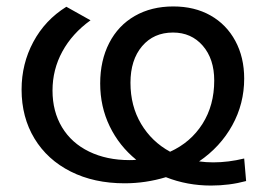

<svg xmlns="http://www.w3.org/2000/svg" viewBox="-20 -561 846 596"><path d="M635 15Q561 15 495 -11Q432 8 367 8Q272 8 199.5 -28.5Q127 -65 87 -131Q47 -197 47 -283Q47 -363 83.5 -431Q120 -499 186 -540L261 -498Q204 -457 173.5 -401Q143 -345 143 -280Q143 -215 172.5 -166Q202 -117 256.5 -90.5Q311 -64 382 -64Q396 -64 403 -65Q350 -108 320.5 -169Q291 -230 291 -302Q291 -373 319 -427.5Q347 -482 398.5 -511.5Q450 -541 518 -541Q584 -541 633.5 -513Q683 -485 710.5 -434Q738 -383 738 -317Q738 -239 701 -172Q664 -105 598 -60Q619 -57 642 -57Q689 -57 738 -69L744 1Q692 15 635 15ZM508 -90Q572 -119 608.5 -176.5Q645 -234 645 -311Q645 -378 609.5 -419Q574 -460 517 -460Q457 -460 421 -417.5Q385 -375 385 -304Q385 -232 418 -176.5Q451 -121 508 -90Z"/></svg>

Font: CMG Sans Medium
Style: Regular
Weight: 500
Designer: Julieta Ulanovsky
Foundry: Julieta Ulanovsky
Version: Version 7.200